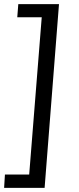

<svg xmlns="http://www.w3.org/2000/svg" viewBox="-45 -732 382 934"><path d="M172 182H-25L-21 117H97L158 -648H39L44 -712H242Z"/></svg>

Font: PRinguin Sans
Style: Italic
Weight: 400
Designer: Vernon Adams
Foundry: Vernon Adams
Version: ""